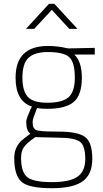

<svg xmlns="http://www.w3.org/2000/svg" viewBox="-20 -752 544 1011"><path d="M253 239Q132 239 93.5 205.5Q55 172 55 80Q55 48 66.5 25Q78 2 92.5 -11Q107 -24 140 -48Q118 -62 118 -113Q118 -120 125.5 -139.5Q133 -159 140 -175L148 -191Q62 -219 62 -343Q62 -510 233 -510Q257 -510 283.5 -507Q310 -504 324 -500L339 -497L479 -500V-465H371Q411 -428 411 -343Q411 -252 368.5 -215.5Q326 -179 229 -179Q199 -179 175 -183Q152 -126 152 -113Q152 -96 154 -88Q156 -80 162 -73Q168 -66 185 -63.5Q202 -61 224 -60Q246 -59 289 -59Q388 -59 427 -31.5Q466 -4 466 85Q466 166 415.5 202.5Q365 239 253 239ZM287 -27 166 -30Q121 1 106 22.5Q91 44 91 79Q91 153 122.5 180Q154 207 254 207Q347 207 388 178.5Q429 150 429 85Q429 13 399 -7Q369 -27 287 -27ZM229 -211Q308 -211 341 -240Q374 -269 374 -343Q374 -425 344 -451.5Q314 -478 232 -478Q163 -478 130.5 -448Q98 -418 98 -343Q98 -273 126.5 -242Q155 -211 229 -211ZM117 -600 238 -732H266L388 -600H345L253 -700L160 -600Z"/></svg>

Font: TitilliumText22L Th
Style: Thin
Weight: 100
Designer: Campivisivi
Foundry: Campivisivi
Version: 1.000